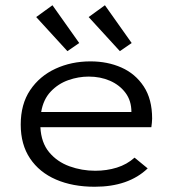

<svg xmlns="http://www.w3.org/2000/svg" viewBox="-20 -702 665 732"><path d="M341 10Q257 10 193.5 -17.5Q130 -45 94.5 -98Q59 -151 59 -227Q59 -305 95 -358.5Q131 -412 191.5 -440Q252 -468 325 -468Q390 -468 443 -444.5Q496 -421 528 -372.5Q560 -324 560 -250Q560 -242 559 -233.5Q558 -225 557 -217H134Q137 -158 167.5 -121.5Q198 -85 245 -68Q292 -51 343 -51Q387 -51 425.5 -63Q464 -75 493 -101L543 -60Q470 10 341 10ZM137 -275H481Q481 -318 458.5 -348Q436 -378 399.5 -394Q363 -410 318 -410Q279 -410 240.5 -396.5Q202 -383 173.5 -353Q145 -323 137 -275ZM237 -507 118 -637 180 -682 282 -538ZM437 -507 318 -637 380 -682 482 -538Z"/></svg>

Font: Inconsolata Expanded
Style: Regular
Weight: 400
Width: 7
Monospace: yes
Designer: Raph Levien, Cyreal, Brenton Simpson
Foundry: Raph Levien, Cyreal, Google
Version: Version 3.100; ttfautohint (v1.8.4.7-5d5b)